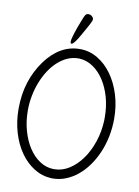

<svg xmlns="http://www.w3.org/2000/svg" viewBox="-96 -933 728 1007"><g transform="rotate(10 268.5 -429.5)"><path d="M280.8 -681.6C209.5 -681.6 148.3 -646.8 97.2 -577.1C70.8 -540.7 50.9 -501.1 37.4 -458.3C23.8 -415.4 17.1 -368.3 17.1 -316.9C17.1 -272.9 22.9 -231.4 34.4 -192.1C46 -152.9 62.1 -118.5 82.8 -88.9C103.4 -59.2 127.9 -35.5 156.2 -17.6C184.6 0.3 215.5 10.1 249 11.7H256.3C280.1 11.7 303.1 7.3 325.4 -1.5C347.7 -10.3 368.7 -22.6 388.2 -38.6C407.7 -54.5 425.5 -73.6 441.7 -95.9C457.8 -118.2 471.7 -142.9 483.4 -169.9C495.1 -196.9 504.2 -225.8 510.5 -256.6C516.8 -287.4 520 -319.3 520 -352.5C520 -397.8 513.8 -440.3 501.5 -480.2C489.1 -520.1 472.2 -554.9 450.7 -584.7C429.2 -614.5 403.9 -638.1 374.8 -655.5C345.6 -672.9 314.3 -681.6 280.8 -681.6ZM286.1 -631.8C312.2 -630.5 336.4 -622.2 358.9 -606.9C381.3 -591.6 400.8 -571.4 417.2 -546.1C433.7 -520.9 446.6 -491.6 456.1 -458.3C465.5 -424.9 470.2 -389.6 470.2 -352.5V-335.4C468.6 -295.1 461.8 -256.9 449.7 -220.9C437.7 -185 421.9 -153.4 402.3 -126.2C382.8 -99 360.5 -77.5 335.4 -61.5C310.4 -45.6 284 -37.6 256.3 -37.6H251C224.9 -38.2 200.7 -46.1 178.2 -61C155.8 -76 136.2 -96.2 119.6 -121.6C103 -147 90 -176.4 80.6 -210C71.1 -243.5 66.4 -279.1 66.4 -316.9C66.4 -343.9 68.9 -370.4 74 -396.5C79 -422.5 86.2 -447.2 95.5 -470.5C104.7 -493.7 115.9 -515.3 128.9 -535.2C141.9 -555 156.4 -572.1 172.4 -586.4C188.3 -600.7 205.4 -611.9 223.6 -619.9C241.9 -627.8 260.9 -631.8 280.8 -631.8ZM272 -854C271 -852.1 269.2 -847.9 266.6 -841.6L257.6 -818.6L246.6 -789.6C242.7 -779.1 239.2 -769 236.1 -759C233 -749.1 230.4 -740 228.3 -731.7C226.2 -723.4 225.1 -717 225.1 -712.4C225.1 -704.9 227.1 -701.2 231 -701.2C239.1 -701.2 253.3 -719.1 273.4 -754.9L294.4 -792.2C300.3 -802.5 305.1 -811.2 308.8 -818.4C312.6 -825.5 315.3 -831.4 317.1 -835.9C318.9 -840.5 319.8 -844.1 319.8 -846.7C319.8 -851.9 317.1 -857 311.5 -862.1C306 -867.1 299.2 -869.6 291 -869.6C282.9 -869.6 276.5 -864.4 272 -854Z"/></g></svg>

Font: Nathan
Style: Regular
Weight: 400
Designer: Peter Wiegel
Foundry: Peter Wiegel
Version: Version 1.001 2009